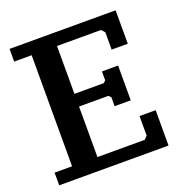

<svg xmlns="http://www.w3.org/2000/svg" viewBox="-128 -820 900 939"><g transform="rotate(-20 322.5 -350.0)"><path d="M574 -705V-531H490V-621L474 -639H245V-390H398L409 -401V-447H493V-266H409V-312L398 -324H245V-61H491L507 -77V-179H591V5H22V-61H113V-639H22V-705Z"/></g></svg>

Font: PT Serif Caption
Style: Semibold
Weight: 600
Designer: A.Korolkova, O.Umpeleva, V.Yefimov
Foundry: ParaType Ltd
Version: Version 1.00;May 2, 2020;FontCreator 12.0.0.2544 64-bit